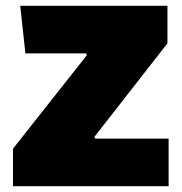

<svg xmlns="http://www.w3.org/2000/svg" viewBox="-20 -645 629 665"><path d="M25 0V-130L281 -454L278 -460H68L50 -625H560V-495L307 -171L310 -165H564V0Z"/></svg>

Font: Changa ExtraLight ExtraBold
Style: Regular
Weight: 800
Version: Version 3.002; ttfautohint (v1.8.2)